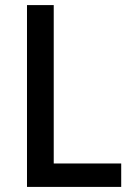

<svg xmlns="http://www.w3.org/2000/svg" viewBox="-20 -734 519 754"><path d="M86 0V-714H191V-92H456V0Z"/></svg>

Font: Noto Sans Thai SemCond Med
Style: Regular
Weight: 500
Width: 4
Designer: Monotype Design Team
Foundry: Monotype Imaging Inc.
Version: Version 2.002; ttfautohint (v1.8.4.7-5d5b)